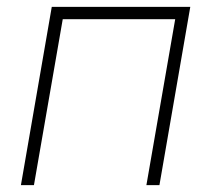

<svg xmlns="http://www.w3.org/2000/svg" viewBox="-20 -540 616 560"><path d="M41 0H79L163 -484H491L407 0H445L535 -520H131Z"/></svg>

Font: Fixel Text 20240404 ExtraLight
Style: Italic
Weight: 200
Width: 4
Italic angle: -10°
Designer: AlfaBravo + MacPaw
Foundry: Kyrylo Tkachov, Marchela Mozhyna, Serhii Makarenko, Maria Weinstein, Zakhar Kryvoshyya
Version: Version 1.211;Glyphs 3.2 (3225)